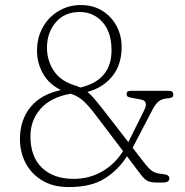

<svg xmlns="http://www.w3.org/2000/svg" viewBox="-20 -730 732 760"><path d="M537 -39.5 482.5 -111.5Q449 -58 395.2 -23.8Q341.5 10.5 252.5 10.5Q190 10.5 146.8 -15.8Q103.5 -42 81.2 -85Q59 -128 59 -179.5Q59 -254.5 100.2 -305.5Q141.5 -356.5 221 -373.5Q173 -397.5 149.8 -439.2Q126.5 -481 126.5 -529Q126.5 -581 149.5 -622Q172.5 -663 212 -686.5Q251.5 -710 300 -710Q349 -710 385.2 -687.2Q421.5 -664.5 441.5 -626.8Q461.5 -589 461.5 -544Q461.5 -474.5 425 -428.8Q388.5 -383 326 -366Q339.5 -355.5 352.8 -340Q366 -324.5 382.5 -303.5L488 -167.5L550.5 -293Q569 -330 538 -336L495.5 -344Q486 -346 483.5 -349.5Q481 -353 481 -358Q481 -370.5 497.5 -370.5H649Q666 -370.5 666 -354.5Q666 -342.5 646.5 -341Q621.5 -339.5 608.5 -329Q595.5 -318.5 584 -296.5L505 -145L551.5 -85Q568.5 -63 582.2 -53.2Q596 -43.5 624 -41Q650.5 -39 650.5 -24Q650.5 -7.5 625 -7.5H597.5Q577 -7.5 563.8 -14.2Q550.5 -21 537 -39.5ZM295 -682.5Q236 -682.5 201 -642Q166 -601.5 166 -541Q166 -491.5 192.2 -450.8Q218.5 -410 274.5 -392.5Q287.5 -388.5 298 -383.5Q421.5 -412.5 421.5 -531Q421.5 -602.5 385.8 -642.5Q350 -682.5 295 -682.5ZM100.5 -191Q100.5 -109.5 146.2 -65.8Q192 -22 272 -22Q333.5 -22 384.2 -51.2Q435 -80.5 467 -132L360 -273Q332.5 -309.5 311.5 -329.2Q290.5 -349 260 -359Q181.5 -345.5 141 -299.8Q100.5 -254 100.5 -191Z"/></svg>

Font: Fraunces 9pt S100 Thin
Style: Regular
Weight: 100
Version: Version 1.000; ttfautohint (v1.8.3)